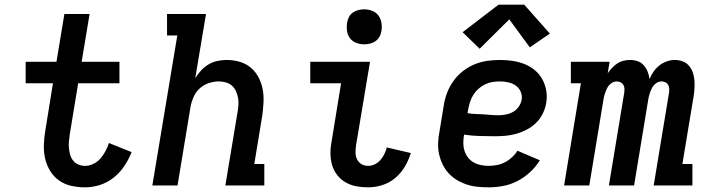

<svg xmlns="http://www.w3.org/2000/svg" viewBox="-20 -795 3040 823"><path d="M345 8Q314 8 285 1.5Q256 -5 233 -21.5Q210 -38 195 -62.5Q180 -87 173.5 -115Q167 -143 168 -173.5Q169 -204 174 -234L207 -438H90V-530H222L256 -735H364L330 -530H492V-438H315L279 -219Q277 -204 275.5 -189Q274 -174 275.5 -159.5Q277 -145 281 -131Q285 -117 294 -106Q303 -95 316.5 -89.5Q330 -84 345 -84Q362 -84 380 -92.5Q398 -101 410.5 -115.5Q423 -130 432 -147Q441 -164 447 -182L544 -143Q532 -112 513 -83.5Q494 -55 467 -33.5Q440 -12 408 -2Q376 8 345 8Z M633 0 740 -643H696V-735H863L817 -460Q828 -478 842.5 -493.5Q857 -509 875 -519.5Q893 -530 913 -534Q933 -538 952 -538Q981 -538 1008 -530Q1035 -522 1055.5 -504.5Q1076 -487 1088.5 -463Q1101 -439 1106 -412Q1111 -385 1109.5 -356Q1108 -327 1104 -298L1070 -92H1113V0H946L998 -313Q1001 -329 1002 -344.5Q1003 -360 1000.5 -375Q998 -390 991.5 -404Q985 -418 974.5 -427.5Q964 -437 949 -441.5Q934 -446 918 -446Q897 -446 875.5 -439Q854 -432 837 -417Q820 -402 810.5 -381Q801 -360 797 -339L741 0Z M1558 8Q1532 8 1507.5 3.5Q1483 -1 1462 -13Q1441 -25 1426 -44Q1411 -63 1404 -86Q1397 -109 1396.5 -134.5Q1396 -160 1401 -186L1442 -438H1310V-530H1566L1506 -171Q1504 -155 1504 -140Q1504 -125 1510.5 -112Q1517 -99 1529.5 -91.5Q1542 -84 1558 -84Q1572 -84 1586 -90.5Q1600 -97 1610.5 -109Q1621 -121 1627.5 -134.5Q1634 -148 1638 -163L1741 -139Q1732 -109 1715.5 -81Q1699 -53 1674 -32Q1649 -11 1618.5 -1.5Q1588 8 1558 8ZM1541 -605Q1523 -605 1506.5 -611.5Q1490 -618 1480 -631.5Q1470 -645 1467.5 -662.5Q1465 -680 1468 -698Q1470 -711 1476 -722.5Q1482 -734 1493 -741.5Q1504 -749 1516.5 -752Q1529 -755 1541 -755Q1559 -755 1575.5 -748.5Q1592 -742 1602 -728.5Q1612 -715 1615 -697.5Q1618 -680 1615 -662Q1613 -649 1606.5 -637.5Q1600 -626 1589.5 -618.5Q1579 -611 1566.5 -608Q1554 -605 1541 -605Z M2075 8Q2050 8 2026 5.5Q2002 3 1979.5 -4.5Q1957 -12 1937.5 -24Q1918 -36 1902.5 -53Q1887 -70 1877 -91Q1867 -112 1862 -135Q1857 -158 1858 -183Q1859 -208 1864 -232L1882 -342Q1886 -369 1896 -396Q1906 -423 1923 -447Q1940 -471 1963.5 -489.5Q1987 -508 2013.5 -519Q2040 -530 2068 -534Q2096 -538 2123 -538Q2150 -538 2177 -534Q2204 -530 2228 -520.5Q2252 -511 2272 -494.5Q2292 -478 2304.5 -455.5Q2317 -433 2321.5 -406Q2326 -379 2321 -352Q2317 -329 2306 -307Q2295 -285 2277.5 -268Q2260 -251 2238 -239.5Q2216 -228 2193 -221.5Q2170 -215 2147 -213Q2124 -211 2101 -211Q2068 -211 2034.5 -212Q2001 -213 1969 -218V-217Q1966 -200 1966 -182.5Q1966 -165 1971 -149Q1976 -133 1986 -120Q1996 -107 2010 -99Q2024 -91 2041 -87.5Q2058 -84 2075 -84Q2092 -84 2110 -87.5Q2128 -91 2144.5 -99.5Q2161 -108 2175 -121Q2189 -134 2198 -149L2294 -108Q2277 -80 2252 -57Q2227 -34 2198 -19Q2169 -4 2137.5 2Q2106 8 2075 8ZM2116 -301Q2132 -301 2148 -304Q2164 -307 2178.5 -315Q2193 -323 2203 -337Q2213 -351 2216 -367Q2219 -385 2212 -401.5Q2205 -418 2191 -428Q2177 -438 2159 -442Q2141 -446 2123 -446Q2107 -446 2091 -443.5Q2075 -441 2059.5 -433.5Q2044 -426 2031 -414.5Q2018 -403 2009 -388.5Q2000 -374 1995 -358.5Q1990 -343 1987 -327L1984 -310Q2000 -307 2017 -306.5Q2034 -306 2050.5 -305Q2067 -304 2083 -302.5Q2099 -301 2116 -301ZM2036 -586 1963 -657 2117 -775H2227L2337 -651L2251 -592L2163 -712Z M2398 0 2470 -438H2427V-530H2593L2585 -481Q2593 -493 2603.5 -504Q2614 -515 2626 -523Q2638 -531 2652 -534.5Q2666 -538 2680 -538Q2680 -538 2680 -538Q2680 -538 2680 -538Q2698 -538 2713.5 -532.5Q2729 -527 2739.5 -515Q2750 -503 2756 -488Q2762 -473 2764 -456Q2771 -473 2781.5 -488Q2792 -503 2806.5 -514.5Q2821 -526 2838.5 -532Q2856 -538 2872 -538Q2890 -538 2906 -532Q2922 -526 2933 -513.5Q2944 -501 2949.5 -485Q2955 -469 2956.5 -452Q2958 -435 2957 -417Q2956 -399 2953 -381L2905 -92H2948V0H2782L2848 -399Q2849 -408 2848.5 -416.5Q2848 -425 2843.5 -432Q2839 -439 2831.5 -442.5Q2824 -446 2815 -446Q2806 -446 2797.5 -441.5Q2789 -437 2783 -430Q2777 -423 2773 -414.5Q2769 -406 2766 -397.5Q2763 -389 2761 -380.5Q2759 -372 2758 -364L2698 0H2590L2656 -399Q2657 -408 2656.5 -416.5Q2656 -425 2651.5 -432Q2647 -439 2639.5 -442.5Q2632 -446 2623 -446Q2614 -446 2605.5 -441.5Q2597 -437 2591 -430Q2585 -423 2581 -414.5Q2577 -406 2574 -397.5Q2571 -389 2569 -380.5Q2567 -372 2566 -364L2506 0Z"/></svg>

Font: Iosevka Slab Semibold Extended
Style: Italic
Weight: 600
Width: 7
Italic angle: -9°
Monospace: yes
Designer: Belleve Invis
Foundry: Belleve Invis
Version: Version 11.1.0; ttfautohint (v1.8.3)